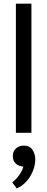

<svg xmlns="http://www.w3.org/2000/svg" viewBox="-20 -727 259 1051"><path d="M67 0V-707H152V0ZM71 304 47 271Q61 261 73 247Q85 233 94.5 217Q104 201 108 185Q82 183 66 168Q50 153 50 128Q50 100 68 85Q86 70 110 70Q143 70 158.5 94Q174 118 173 149Q172 182 158 214Q144 246 121 270Q98 294 71 304Z"/></svg>

Font: Onest
Style: Regular
Weight: 400
Designer: Dmitri Voloshin, Andrey Kudryavtsev
Foundry: Dmitri Voloshin, Andrey Kudryavtsev
Version: Version 1.000;gftools[0.9.33]